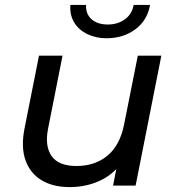

<svg xmlns="http://www.w3.org/2000/svg" viewBox="-20 -757 717 783"><path d="M264 6Q196 6 149.5 -22Q103 -50 84 -103.5Q65 -157 80 -233L139 -530H235L176 -232Q162 -161 190.5 -120.5Q219 -80 292 -80Q367 -80 418 -122Q469 -164 486 -249L542 -530H638L533 0H441L471 -152L488 -111Q451 -51 392.5 -22.5Q334 6 264 6ZM414 -601Q371 -601 336 -618Q301 -635 282.5 -665.5Q264 -696 267 -737H331Q329 -700 353.5 -678.5Q378 -657 420 -657Q460 -657 489.5 -678.5Q519 -700 525 -737H592Q581 -674 532 -637.5Q483 -601 414 -601Z"/></svg>

Font: Montserrat Thin Medium
Style: Italic
Weight: 500
Italic angle: -11.3°
Version: Version 9.000